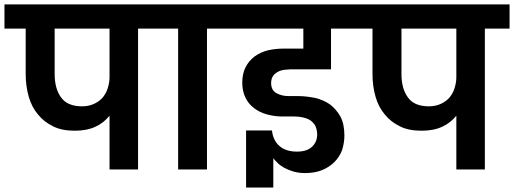

<svg xmlns="http://www.w3.org/2000/svg" viewBox="-41 -760 2305 861"><path d="M327.1 -283.2Q356 -283.2 379.9 -293.9Q402.8 -304.2 418.9 -321.8Q435.5 -342.3 441.9 -363.8Q450.2 -389.6 450.2 -414.1V-631.8H204.1V-428.2Q204.1 -362.3 232.9 -323.2Q261.2 -283.2 327.1 -283.2ZM-21 -631.8V-740.2H689V-631.8H578.1V0H450.2V-241.2Q423.3 -208 387.2 -191.9Q349.1 -173.8 293.9 -173.8Q236.8 -173.8 198.2 -192.9Q155.3 -213.9 129.9 -246.1Q101.6 -278.8 87.9 -326.2Q74.2 -374 74.2 -428.2V-631.8Z M647 -740.2H998V-631.8H887.2V0H757.8V-631.8H647Z M1582.5 -631.8H1443.4V-449.2H1262.7Q1255.9 -449.2 1231.4 -446.8Q1214.4 -443.8 1203.6 -437Q1189.5 -429.2 1182.6 -418Q1174.8 -405.3 1174.8 -388.2Q1174.8 -356 1197.8 -342.8Q1221.2 -329.1 1253.4 -329.1H1297.4Q1330.1 -329.1 1372.6 -320.8Q1409.2 -312 1438.5 -292Q1466.8 -270.5 1485.4 -237.8Q1503.4 -203.6 1503.4 -152.8Q1503.4 -119.1 1492.7 -85.9Q1481.4 -56.2 1458.5 -33.2Q1436 -10.7 1403.3 2.9Q1370.1 16.1 1327.6 16.1Q1297.9 16.1 1273.4 8.8Q1250.5 2 1231.4 -8.8Q1212.9 -19.5 1202.6 -30.8Q1191.4 -40.5 1184.6 -50.8V81.1H1062.5V-174.8H1178.7Q1183.1 -131.3 1211.4 -106Q1240.2 -80.1 1290.5 -80.1Q1336.4 -80.1 1359.4 -103Q1381.3 -125 1381.3 -155.8Q1381.3 -176.8 1373.5 -194.8Q1365.7 -210 1349.6 -221.2Q1335.9 -229.5 1315.4 -233.9Q1297.9 -237.8 1273.4 -237.8H1214.4Q1182.1 -239.3 1152.3 -248Q1122.6 -256.8 1098.6 -274.9Q1072.8 -294.4 1060.5 -320.8Q1045.4 -350.1 1045.4 -389.2Q1045.4 -429.7 1060.5 -459Q1074.7 -486.8 1100.6 -506.8Q1127.4 -525.9 1159.7 -534.2Q1194.8 -542 1228.5 -542H1319.3V-631.8H949.7V-740.2H1582.5Z M1882.3 -283.2Q1911.1 -283.2 1935.1 -293.9Q1958 -304.2 1974.1 -321.8Q1990.7 -342.3 1997.1 -363.8Q2005.4 -389.6 2005.4 -414.1V-631.8H1759.3V-428.2Q1759.3 -362.3 1788.1 -323.2Q1816.4 -283.2 1882.3 -283.2ZM1534.2 -631.8V-740.2H2244.1V-631.8H2133.3V0H2005.4V-241.2Q1978.5 -208 1942.4 -191.9Q1904.3 -173.8 1849.1 -173.8Q1792 -173.8 1753.4 -192.9Q1710.4 -213.9 1685.1 -246.1Q1656.7 -278.8 1643.1 -326.2Q1629.4 -374 1629.4 -428.2V-631.8Z"/></svg>

Font: PoppinsZ SemiBold
Style: Regular
Weight: 600
Designer: Ninad Kale (Devanagari), Jonny Pinhorn (Latin)
Foundry: Indian Type Foundry
Version: Version 3.002;FEAKit 1.0